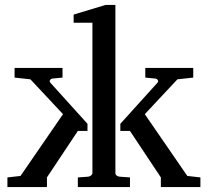

<svg xmlns="http://www.w3.org/2000/svg" viewBox="-20 -757 841 777"><path d="M354 -214V-57C354 -49 345 -43 337 -42L295 -39V0H506V-39L464 -42C455 -43 447 -48 447 -57V-214V-256V-737H407L278 -698V-665H354V-256ZM467 -256V-227H506L631 -39V0H791V-39L738 -45L566 -295L698 -436L762 -443V-482H568V-443L609 -439C617 -438 624 -429 617 -422ZM184 -422C177 -429 184 -438 192 -439L233 -443V-482H39V-443L103 -436L235 -295L63 -45L10 -39V0H170V-39L295 -227H334V-256Z"/></svg>

Font: Veleka
Style: Regular
Weight: 400
Designer: Stefan Peev, Context Ltd, 2016; SIL International, 1997-2014.
Foundry: Stefan Peev, Context Ltd, 2016
Version: Version 1.000